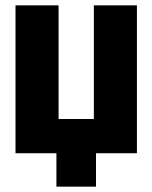

<svg xmlns="http://www.w3.org/2000/svg" viewBox="-20 -573 570 718"><path d="M38 0V-553H199V-128H331V-553H492V0H339V125H191V0Z"/></svg>

Font: Noto Sans Mono Condensed Black
Style: Regular
Weight: 900
Width: 3
Designer: Monotype Design Team
Foundry: Monotype Imaging Inc.
Version: Version 2.014